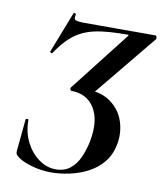

<svg xmlns="http://www.w3.org/2000/svg" viewBox="-77 -723 683 799"><g transform="rotate(10 264.0 -323.5)"><path d="M193 12Q150 12 108.5 0Q67 -12 47 -29Q41 -34 38.5 -38.5Q36 -43 37 -53L50 -187Q51 -190 56.5 -190Q62 -190 62 -185Q62 -135 82.5 -94Q103 -53 137 -28.5Q171 -4 209 -4Q246 -4 270.5 -24Q295 -44 309 -76.5Q323 -109 330 -144Q347 -233 315 -285Q283 -337 216 -337Q214 -337 212 -342Q210 -347 213 -351L409 -602Q414 -608 408 -608Q366 -608 330.5 -605.5Q295 -603 264.5 -596Q234 -589 207.5 -574.5Q181 -560 157.5 -536Q134 -512 111 -477Q110 -476 105.5 -478.5Q101 -481 102 -483L170 -657Q171 -660 176 -657.5Q181 -655 180 -651Q175 -635 183 -630Q191 -625 225 -625Q253 -625 287.5 -625Q322 -625 361.5 -625Q401 -625 441.5 -625Q482 -625 522 -625Q525 -625 527 -618.5Q529 -612 526 -609L305 -340L277 -354Q342 -354 382.5 -323.5Q423 -293 438 -246Q453 -199 443 -149Q434 -104 408 -73Q382 -42 345.5 -23.5Q309 -5 269 3.5Q229 12 193 12Z"/></g></svg>

Font: Cormorant Light
Style: Italic
Weight: 300
Italic angle: -10°
Designer: Christian Thalmann (Catharsis Fonts)
Foundry: Catharsis Fonts
Version: Version 4.000